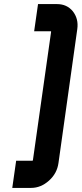

<svg xmlns="http://www.w3.org/2000/svg" viewBox="-20 -819 399 939"><path d="M259 -799H166L147 -666H228Q230 -666 230 -664L141 -36Q141 -33 138 -33H59L40 100H132Q180 100 220 64Q259 29 266 -22L358 -677Q365 -727 336 -764Q307 -799 259 -799Z"/></svg>

Font: Unageo
Style: Bold-Italic
Weight: 700
Designer: Richard Sepsi
Foundry: Richard Sepsi
Version: Version 2.000